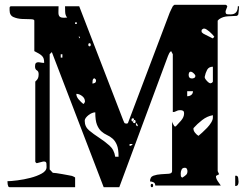

<svg xmlns="http://www.w3.org/2000/svg" viewBox="-20 -773 1040 800"><path d="M976 -747Q976 -743 975 -730Q974 -717 973 -713Q973 -712 970.5 -709.5Q968 -707 967 -707Q949 -706 929 -705Q909 -704 893 -693L887 -687V-60L893 -47L880 -40V-37Q880 -29 888 -17Q896 -5 900 0H627Q627 -10 619.5 -13.5Q612 -17 605 -17Q605 -36 619.5 -41Q634 -46 651 -47Q668 -48 682.5 -49Q697 -50 697 -60V-267Q697 -264 701 -256.5Q705 -249 707 -247Q707 -246 710 -246Q712 -246 713 -247Q721 -255 734 -270Q747 -285 747 -300Q747 -309 742.5 -311.5Q738 -314 730 -314Q721 -314 714.5 -310Q708 -306 700 -306V-547L693 -560Q688 -557 685 -551Q682 -545 680 -540L477 7H412L196 -556L187 -547V-67L200 -53Q204 -53 215.5 -51.5Q227 -50 240 -47.5Q253 -45 264.5 -43Q276 -41 280 -40Q283 -39 288 -36.5Q293 -34 293 -33V7H20Q16 7 14.5 3.5Q13 0 12 -5Q11 -10 11 -18Q25 -18 52.5 -21.5Q80 -25 107 -32Q134 -39 154 -50Q174 -61 174 -77Q174 -82 173.5 -91Q173 -100 164 -100H160Q158 -100 146.5 -96.5Q135 -93 133 -93Q132 -93 129.5 -95.5Q127 -98 127 -100V-433Q136 -441 138.5 -447.5Q141 -454 141 -464Q141 -476 133.5 -480Q126 -484 126 -496Q126 -506 129 -509.5Q132 -513 137 -513.5Q142 -514 149 -512.5Q156 -511 164 -511Q164 -522 162 -528.5Q160 -535 155 -540Q150 -545 142.5 -549.5Q135 -554 123 -560V-687Q123 -693 107 -693Q91 -693 71.5 -694Q52 -695 36 -702Q20 -709 20 -730Q20 -733 20 -740Q20 -747 27 -747H224Q224 -735 223.5 -726Q223 -717 224.5 -711Q226 -705 231 -702Q236 -699 247 -699L260 -700Q252 -708 251.5 -724Q251 -740 251 -747H310L493 -273Q496 -265 498 -261.5Q500 -258 508 -258H509Q510 -258 511 -259Q512 -259 513 -260L687 -720Q688 -723 693 -733Q698 -743 700 -747Q701 -748 703.5 -750.5Q706 -753 707 -753H920Q922 -753 924.5 -750.5Q927 -748 927 -747Q927 -745 923.5 -736.5Q920 -728 920 -727V-723Q920 -714 927.5 -713.5Q935 -713 941 -713Q971 -713 971 -747ZM300 -680H293V-673H300ZM873 -620Q870 -624 864.5 -630Q859 -636 853 -641Q847 -646 841 -650Q835 -654 830 -654Q827 -654 827 -653Q821 -651 820 -647V-640Q820 -639 823 -636.5Q826 -634 827 -633Q831 -631 837.5 -627.5Q844 -624 850.5 -621Q857 -618 861.5 -615.5Q866 -613 867 -613ZM313 -620H307L313 -613ZM353 -580Q358 -580 358 -586.5Q358 -593 353 -593Q348 -593 348 -586.5Q348 -580 353 -580ZM240 -547H233V-533H240ZM867 -495Q850 -495 843 -482Q836 -469 833 -453Q832 -447 841.5 -436.5Q851 -426 857 -426Q859 -426 860 -427Q863 -427 865 -430Q866 -431 867 -433ZM794 -457Q794 -459 793 -460Q792 -463 786.5 -468Q781 -473 780 -473Q771 -476 768.5 -471Q766 -466 766 -461Q766 -446 780 -446Q785 -446 789.5 -448.5Q794 -451 794 -457ZM380 -440Q379 -443 373 -447Q367 -445 366 -437.5Q365 -430 365 -425Q370 -425 375 -427.5Q380 -430 380 -437ZM760 -393V-372Q770 -372 777 -377.5Q784 -383 784 -393ZM334 -350Q334 -364 322 -373Q310 -382 298 -382Q298 -370 308 -358.5Q318 -347 327 -340Q331 -341 333 -347Q334 -347 334 -350ZM474 -120Q474 -152 467 -169Q460 -186 449 -195.5Q438 -205 425.5 -210.5Q413 -216 402 -226Q391 -236 384 -253.5Q377 -271 377 -305Q371 -305 363.5 -302Q356 -299 349 -293.5Q342 -288 337.5 -282Q333 -276 333 -270Q333 -245 351.5 -229.5Q370 -214 392.5 -199.5Q415 -185 435.5 -167Q456 -149 460 -120ZM867 -293Q843 -289 822 -272.5Q801 -256 787 -240Q786 -239 786 -237Q786 -228 793 -219.5Q800 -211 807 -207Q813 -212 823 -221Q833 -230 843 -240.5Q853 -251 860 -262.5Q867 -274 867 -283ZM540 -260Q545 -260 545 -266.5Q545 -273 540 -273H538Q540 -280 533 -280Q528 -280 528 -273.5Q528 -267 533 -267H535Q533 -260 540 -260ZM538 -273Q535 -271 535 -267Q538 -268 538 -273ZM554 -250Q554 -253 553 -253Q551 -259 547 -260Q546 -259 546 -257Q546 -254 547 -253Q548 -248 553 -247Q554 -248 554 -250ZM520 -173V-165Q528 -165 533 -173ZM761 -60Q761 -65 758.5 -69.5Q756 -74 750 -74Q740 -74 736.5 -66Q733 -58 733 -51Q733 -46 733.5 -40.5Q734 -35 740 -33Q751 -40 756 -45Q761 -50 761 -60ZM960 -40Q961 -41 963 -41Q971 -41 972.5 -31.5Q974 -22 974 -16Q974 -9 971.5 -3.5Q969 2 960 2ZM613 7Q608 7 608 0Q608 -7 613 -7Q618 -7 618 0Q618 7 613 7Z"/></svg>

Font: Genkaimincho
Style: Regular
Weight: 800
Designer: Dr. Ken Lunde (project architect, glyph set definition & overall production); Masataka HATTORI \u670D \u90E8 \u6B63 \u8C
Foundry: Adobe Systems Incorporated
Version: Version 1.00